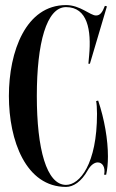

<svg xmlns="http://www.w3.org/2000/svg" viewBox="-20 -728 455 756"><path d="M358.5 -330C360.5 -321 362 -301 362 -280C362 -82 294 0 240 0C163 0 125 -142 125 -350C125 -558 163 -700 240 -700C325 -700 340 -609 331 -510L328 -477H334L401 -703L393 -705C383 -679 374 -667 358 -667C335 -667 296 -708 240 -708C82 -708 15 -526 15 -350C15 -174 82 8 240 8C268.5 8 300.5 -12.5 325.5 -57.5C337.5 -79 352.5 -88.5 365 -88.5C383 -88.5 396 -70 390 -40H398C402.5 -60.5 405 -85 405 -112C405 -177.5 391.5 -258 366.5 -332Z"/></svg>

Font: Picaflor 48 pt
Style: Regular
Weight: 400
Designer: Ariel Martín Pérez
Foundry: Tunera Type Foundry
Version: Version 1.000;hotconv 1.0.109;makeotfexe 2.5.65596